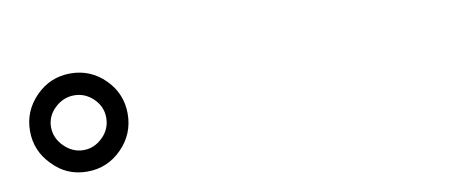

<svg xmlns="http://www.w3.org/2000/svg" viewBox="-36 -932 1072 449"><g transform="rotate(-10 500.0 -707.5)"><path d="M143 -591Q94 -591 61 -626Q27 -660 27 -707.5Q27 -755 61 -789.5Q95 -824 143 -824Q191 -824 225 -790Q259 -756 259 -708Q259 -660 225 -625.5Q191 -591 143 -591ZM143 -642Q169 -642 189 -662Q208 -681 208 -707.5Q208 -734 188.5 -753Q169 -772 143 -772Q117 -772 97 -753Q77 -734 77 -708Q77 -682 97 -662Q117 -642 143 -642Z"/></g></svg>

Font: GenSenRounded TW M
Style: Regular
Weight: 500
Version: Version 1.501;PS 1;hotconv 16.6.51;makeotf.lib2.5.65220